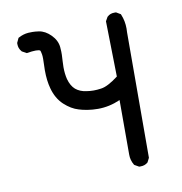

<svg xmlns="http://www.w3.org/2000/svg" viewBox="-66 -573 633 666"><g transform="rotate(-10 250.0 -240.5)"><path d="M344.7 -209Q306.2 -191.9 266.1 -191.9Q246.6 -191.9 228.8 -194.8Q210.9 -197.8 199.2 -201.7Q173.8 -209 149.4 -231.4Q125 -254.4 115.2 -291Q107.4 -318.8 107.4 -355.5Q107.4 -365.2 107.9 -375Q108.4 -384.8 108.4 -395.3Q108.4 -405.8 107.4 -411.6Q106.4 -417.5 105.5 -420.4Q104.5 -424.8 103.5 -425.8Q100.1 -428.7 88.1 -428.7Q76.2 -428.7 56.2 -425.3L40 -434.1Q33.7 -441.4 31.5 -448Q29.3 -454.6 29.3 -461.4Q29.3 -462.9 29.3 -465.8L37.1 -482.4L39.1 -483.4Q55.2 -492.2 73.2 -493.7Q78.6 -494.1 87.9 -494.1Q97.2 -494.1 110.4 -492.2Q132.8 -488.8 152.1 -469.2Q171.4 -449.7 173.8 -425.8Q174.8 -416.5 174.8 -409.7Q174.8 -402.8 174.8 -398.4Q174.3 -387.2 173.6 -374.8Q172.9 -362.3 172.9 -355Q172.9 -332 177.7 -312.5Q184.6 -287.6 199.2 -274.9Q214.4 -262.2 237.3 -259.3Q249.5 -257.3 262.2 -257.3Q274.9 -257.3 288.1 -259.3Q312 -262.2 349.6 -291L345.7 -486.3L354 -501L355 -501.5Q364.3 -510.7 379.4 -510.7Q381.3 -510.7 385.3 -510.7L400.9 -501.5L401.9 -499Q411.6 -475.6 411.6 -449.2Q411.6 -442.9 411.1 -436L410.2 5.9L402.8 20.5L401.9 21.5Q391.6 30.3 377 30.3Q375.5 30.3 371.6 30.3L356 21.5L354.5 19.5Q344.7 2.9 344.7 -16.6Z"/></g></svg>

Font: Bakudai
Style: Bold
Weight: 700
Version: Version 1.48